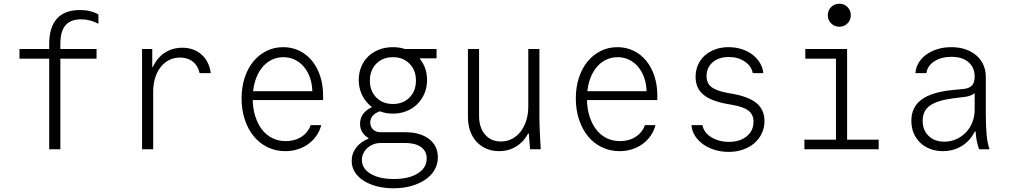

<svg xmlns="http://www.w3.org/2000/svg" viewBox="-20 -804 5440 1034"><path d="M245 0H305V-488H500V-540H305V-567Q305 -635 332.5 -667.5Q360 -700 417 -700Q441 -700 464 -694Q487 -688 510 -676V-726Q490 -738 464.5 -744Q439 -750 410 -750Q329 -750 287 -704Q245 -658 245 -567V-540H85V-488H245Z M805 0V-310Q805 -351 815.5 -384.5Q826 -418 845 -442.5Q864 -467 890.5 -480.5Q917 -494 949 -494Q991 -494 1019 -471.5Q1047 -449 1055 -410H1115Q1107 -473 1065.5 -510Q1024 -547 961 -547Q921 -547 888 -531.5Q855 -516 831.5 -488.5Q808 -461 795 -422Q782 -383 782 -336L808 -444H800V-540H745V0Z M1322 -265H1720V-289Q1720 -347 1704 -395Q1688 -443 1659.5 -477.5Q1631 -512 1591.5 -531Q1552 -550 1505 -550Q1456 -550 1415 -529.5Q1374 -509 1344 -472.5Q1314 -436 1297.5 -385Q1281 -334 1281 -274Q1281 -212 1298.5 -159.5Q1316 -107 1347 -69.5Q1378 -32 1421.5 -11Q1465 10 1516 10Q1552 10 1583.5 0Q1615 -10 1640.5 -28.5Q1666 -47 1684 -73Q1702 -99 1710 -130H1653Q1639 -90 1603 -67Q1567 -44 1519 -44Q1479 -44 1446 -60.5Q1413 -77 1390 -107.5Q1367 -138 1354 -180Q1341 -222 1341 -273Q1341 -323 1353 -364Q1365 -405 1387 -434.5Q1409 -464 1439.5 -480Q1470 -496 1506 -496Q1539 -496 1566.5 -483Q1594 -470 1615 -446Q1636 -422 1648.5 -388Q1661 -354 1662 -313H1322Z M2241 -464V-490H2331V-540H2125ZM2064 -242Q1999 -242 1959 -213Q1919 -184 1919 -137Q1919 -112 1931 -92.5Q1943 -73 1964 -61V-57Q1923 -41 1898.5 -9.5Q1874 22 1874 63Q1874 95 1890.5 122Q1907 149 1937 168.5Q1967 188 2008.5 199Q2050 210 2099 210Q2152 210 2195.5 197.5Q2239 185 2271 163Q2303 141 2320.5 110.5Q2338 80 2338 43Q2338 -19 2290.5 -55.5Q2243 -92 2162 -92H2029Q2005 -92 1989.5 -106.5Q1974 -121 1974 -144Q1974 -174 2001.5 -193Q2029 -212 2074 -212L2070 -225L2067 -233ZM2032 -34H2162Q2217 -34 2247.5 -12Q2278 10 2278 49Q2278 100 2230 130Q2182 160 2101 160Q2023 160 1976 132Q1929 104 1929 57Q1929 38 1937 21.5Q1945 5 1959 -7.5Q1973 -20 1991.5 -27Q2010 -34 2032 -34ZM1912 -373Q1912 -334 1926 -301Q1940 -268 1964.5 -243.5Q1989 -219 2023 -205.5Q2057 -192 2096 -192Q2135 -192 2169 -205.5Q2203 -219 2227.5 -243.5Q2252 -268 2266 -301Q2280 -334 2280 -373Q2280 -412 2266.5 -444.5Q2253 -477 2228.5 -500.5Q2204 -524 2170 -537Q2136 -550 2096 -550Q2056 -550 2022 -537Q1988 -524 1963.5 -500.5Q1939 -477 1925.5 -444.5Q1912 -412 1912 -373ZM2096 -244Q2041 -244 2006.5 -279Q1972 -314 1972 -370Q1972 -426 2006.5 -461Q2041 -496 2096 -496Q2151 -496 2185.5 -461Q2220 -426 2220 -370Q2220 -314 2185.5 -279Q2151 -244 2096 -244Z M2885 -180V-540H2825V-230Q2825 -189 2814 -154.5Q2803 -120 2783.5 -95Q2764 -70 2737 -56Q2710 -42 2678 -42Q2624 -42 2592 -79.5Q2560 -117 2560 -180V-540H2500V-175Q2500 -133 2512 -99Q2524 -65 2546 -41Q2568 -17 2599 -3.5Q2630 10 2668 10Q2709 10 2743 -6Q2777 -22 2801 -50.5Q2825 -79 2838.5 -120Q2852 -161 2852 -210L2798 -85H2828Q2829 -64 2831 -43Q2833 -22 2835 0H2892Q2889 -48 2887 -95Q2885 -142 2885 -180Z M3122 -265H3520V-289Q3520 -347 3504 -395Q3488 -443 3459.5 -477.5Q3431 -512 3391.5 -531Q3352 -550 3305 -550Q3256 -550 3215 -529.5Q3174 -509 3144 -472.5Q3114 -436 3097.5 -385Q3081 -334 3081 -274Q3081 -212 3098.5 -159.5Q3116 -107 3147 -69.5Q3178 -32 3221.5 -11Q3265 10 3316 10Q3352 10 3383.5 0Q3415 -10 3440.5 -28.5Q3466 -47 3484 -73Q3502 -99 3510 -130H3453Q3439 -90 3403 -67Q3367 -44 3319 -44Q3279 -44 3246 -60.5Q3213 -77 3190 -107.5Q3167 -138 3154 -180Q3141 -222 3141 -273Q3141 -323 3153 -364Q3165 -405 3187 -434.5Q3209 -464 3239.5 -480Q3270 -496 3306 -496Q3339 -496 3366.5 -483Q3394 -470 3415 -446Q3436 -422 3448.5 -388Q3461 -354 3462 -313H3122Z M3704 -130Q3706 -99 3722.5 -73Q3739 -47 3766 -27.5Q3793 -8 3828.5 3Q3864 14 3904 14Q3946 14 3981.5 1.5Q4017 -11 4042.5 -33Q4068 -55 4082.5 -85.5Q4097 -116 4097 -152Q4097 -212 4055.5 -247.5Q4014 -283 3924 -299L3901 -303Q3839 -314 3812 -335Q3785 -356 3785 -394Q3785 -440 3818 -468.5Q3851 -497 3905 -497Q3955 -497 3991 -472.5Q4027 -448 4034 -410H4091Q4088 -440 4072.5 -465.5Q4057 -491 4032 -510Q4007 -529 3974 -539.5Q3941 -550 3903 -550Q3864 -550 3831.5 -538Q3799 -526 3775.5 -505Q3752 -484 3739 -454.5Q3726 -425 3726 -390Q3726 -330 3767 -295Q3808 -260 3897 -244L3920 -240Q3984 -229 4011 -208Q4038 -187 4038 -149Q4038 -100 4001.5 -70Q3965 -40 3905 -40Q3877 -40 3852.5 -47Q3828 -54 3809 -66Q3790 -78 3778 -94.5Q3766 -111 3763 -130Z M4312 0H4712V-52H4542V-540H4317V-488H4482V-52H4312ZM4438 -722Q4438 -696 4456 -678Q4474 -660 4500 -660Q4526 -660 4544 -678Q4562 -696 4562 -722Q4562 -748 4544 -766Q4526 -784 4500 -784Q4474 -784 4456 -766Q4438 -748 4438 -722Z M5229 -391Q5229 -360 5214.5 -344Q5200 -328 5170 -325L5109 -319Q4997 -308 4942.5 -267.5Q4888 -227 4888 -153Q4888 -117 4900.5 -87Q4913 -57 4935.5 -35.5Q4958 -14 4989.5 -2Q5021 10 5058 10Q5102 10 5138.5 -6.5Q5175 -23 5201 -52.5Q5227 -82 5241.5 -123Q5256 -164 5256 -214L5204 -96H5234Q5236 -65 5241 -41.5Q5246 -18 5253 0H5309Q5298 -31 5293.5 -77.5Q5289 -124 5289 -193V-390Q5289 -426 5275.5 -455.5Q5262 -485 5237.5 -506Q5213 -527 5179 -538.5Q5145 -550 5103 -550Q5063 -550 5029 -539.5Q4995 -529 4969 -510.5Q4943 -492 4927.5 -466Q4912 -440 4910 -410H4969Q4974 -449 5011.5 -473.5Q5049 -498 5104 -498Q5162 -498 5195.5 -469.5Q5229 -441 5229 -391ZM5229 -327V-214Q5229 -177 5216.5 -145.5Q5204 -114 5182 -91Q5160 -68 5130 -54.5Q5100 -41 5066 -41Q5013 -41 4981 -72Q4949 -103 4949 -154Q4949 -208 4989 -236Q5029 -264 5117 -275L5175 -282Q5214 -287 5233 -306Q5252 -325 5252 -365Z"/></svg>

Font: CommitMonoV143 ExtLt
Style: Regular
Weight: 200
Monospace: yes
Designer: Eigil Nikolajsen
Foundry: Eigil Nikolajsen
Version: Version 1.143